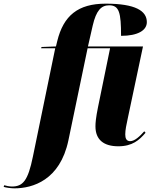

<svg xmlns="http://www.w3.org/2000/svg" viewBox="-159 -790 835 1050"><path d="M-80 240C19 240 169 196 215 -22L320 -526H443L377 -204C365 -145 363 -117 363 -99C363 -26 408 10 488 10C565 10 603 -24 637 -64L630 -72C607 -46 578 -18 553 -18C532 -18 526 -34 526 -55C526 -79 532 -107 540 -144L623 -536H322L348 -650C367 -732 394 -761 438 -761C493 -761 503 -721 503 -594C595 -594 644 -624 644 -669C644 -730 583 -770 419 -770C267 -770 188 -704 154 -565L147 -536L68 -533L66 -526H143L21 66C-6 199 -34 230 -94 230C-108 230 -127 226 -136 223L-139 232C-127 236 -99 240 -80 240Z"/></svg>

Font: Noto Serif Display Condensed Black
Style: Italic
Weight: 900
Width: 3
Italic angle: -12°
Designer: Monotype Design Team
Foundry: Monotype Imaging Inc.
Version: Version 2.009